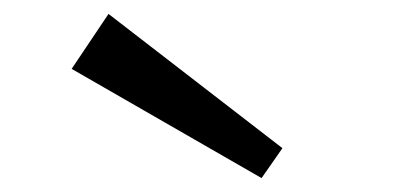

<svg xmlns="http://www.w3.org/2000/svg" viewBox="-20 -1002 591 276"><path d="M356 -746 83 -903 136 -982 386 -789Z"/></svg>

Font: BioRhyme SemiExpanded
Style: Regular
Weight: 400
Width: 6
Designer: Aoife Mooney
Foundry: Aoife Mooney Type
Version: Version 1.600;gftools[0.9.33]